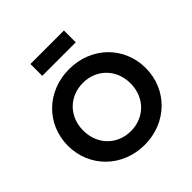

<svg xmlns="http://www.w3.org/2000/svg" viewBox="-250 -1173 1378 1378"><g transform="rotate(-45 439.0 -483.5)"><path d="M609 -859V-979H269V-859ZM439 12C663 12 834 -155 834 -373C834 -591 665 -757 439 -757C213 -757 44 -591 44 -373C44 -155 215 12 439 12ZM439 -128C303 -128 199 -229 199 -373C199 -517 303 -617 439 -617C575 -617 679 -517 679 -373C679 -229 575 -128 439 -128Z"/></g></svg>

Font: Plus Jakarta Sans ExtraBold
Style: Regular
Weight: 800
Designer: Gumpita Rahayu
Foundry: Tokotype
Version: Version 2.071;gftools[0.9.30]